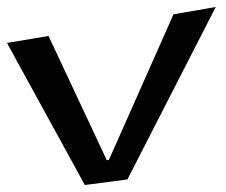

<svg xmlns="http://www.w3.org/2000/svg" viewBox="-165 -509 648 550"><path d="M453 -489 332 -468 147 -51 141 -50 -26 -406 -145 -386 78 21 200 5Z"/></svg>

Font: Gamestation Warped
Style: Regular
Weight: 400
Designer: Jonas Hecksher
Foundry: Jonas Hecksher, Playtypeª, e-types AS
Version: Version 1.003